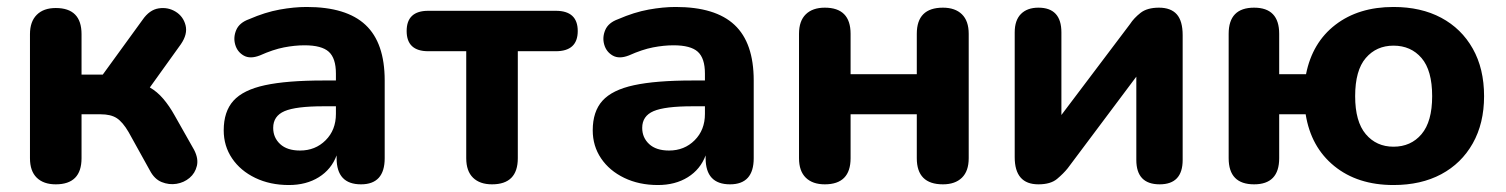

<svg xmlns="http://www.w3.org/2000/svg" viewBox="-20 -521 4321 551"><path d="M140 8Q105 8 85.5 -11Q66 -30 66 -67V-423Q66 -459 85.5 -478.5Q105 -498 140 -498Q214 -498 214 -423V-307H275L389 -464Q409 -493 435.5 -497Q462 -501 484 -487.5Q506 -474 512.5 -448.5Q519 -423 499 -394L410 -270Q431 -258 448.5 -237.5Q466 -217 481 -190L537 -91Q550 -66 545 -45Q540 -24 524 -10.5Q508 3 486.5 6.5Q465 10 444 1.5Q423 -7 410 -32L349 -142Q332 -171 315 -182Q298 -193 269 -193H214V-67Q214 8 140 8Z M809 10Q755 10 712.5 -10.5Q670 -31 646 -66.5Q622 -102 622 -147Q622 -201 650 -232Q678 -263 740.5 -276.5Q803 -290 908 -290H944V-310Q944 -354 923.5 -372.5Q903 -391 854 -391Q826 -391 795 -385Q764 -379 726 -362Q698 -351 679.5 -361.5Q661 -372 655 -393Q649 -414 658 -435Q667 -456 695 -466Q741 -486 782.5 -493.5Q824 -501 860 -501Q974 -501 1029 -449.5Q1084 -398 1084 -290V-67Q1084 8 1016 8Q946 8 946 -67V-75Q931 -35 895 -12.5Q859 10 809 10ZM944 -216H908Q829 -216 796.5 -202Q764 -188 764 -154Q764 -126 784 -107.5Q804 -89 841 -89Q885 -89 914.5 -118.5Q944 -148 944 -194Z M1392 8Q1357 8 1337.5 -11Q1318 -30 1318 -67V-374H1209Q1147 -374 1147 -432Q1147 -490 1209 -490H1575Q1638 -490 1638 -432Q1638 -374 1575 -374H1466V-67Q1466 8 1392 8Z M1868 10Q1814 10 1771.5 -10.5Q1729 -31 1705 -66.5Q1681 -102 1681 -147Q1681 -201 1709 -232Q1737 -263 1799.5 -276.5Q1862 -290 1967 -290H2003V-310Q2003 -354 1982.5 -372.5Q1962 -391 1913 -391Q1885 -391 1854 -385Q1823 -379 1785 -362Q1757 -351 1738.5 -361.5Q1720 -372 1714 -393Q1708 -414 1717 -435Q1726 -456 1754 -466Q1800 -486 1841.5 -493.5Q1883 -501 1919 -501Q2033 -501 2088 -449.5Q2143 -398 2143 -290V-67Q2143 8 2075 8Q2005 8 2005 -67V-75Q1990 -35 1954 -12.5Q1918 10 1868 10ZM2003 -216H1967Q1888 -216 1855.5 -202Q1823 -188 1823 -154Q1823 -126 1843 -107.5Q1863 -89 1900 -89Q1944 -89 1973.5 -118.5Q2003 -148 2003 -194Z M2347 8Q2312 8 2292.5 -11Q2273 -30 2273 -67V-424Q2273 -461 2292.5 -480Q2312 -499 2347 -499Q2421 -499 2421 -424V-308H2611V-424Q2611 -499 2686 -499Q2721 -499 2740.5 -480Q2760 -461 2760 -424V-67Q2760 -30 2740.5 -11Q2721 8 2686 8Q2611 8 2611 -67V-193H2421V-67Q2421 8 2347 8Z M2960 8Q2892 8 2892 -70V-428Q2892 -463 2910 -481Q2928 -499 2960 -499Q3026 -499 3026 -428V-191L3223 -452Q3234 -469 3253 -484Q3272 -499 3306 -499Q3340 -499 3357 -480Q3374 -461 3374 -420V-62Q3374 8 3308 8Q3241 8 3241 -62V-301L3044 -38Q3032 -23 3013.5 -7.5Q2995 8 2960 8Z M3979 10Q3876 10 3809 -44.5Q3742 -99 3727 -193H3651V-67Q3651 8 3579 8Q3506 8 3506 -67V-424Q3506 -499 3579 -499Q3651 -499 3651 -424V-308H3728Q3746 -399 3812.5 -450Q3879 -501 3979 -501Q4058 -501 4116 -470Q4174 -439 4206.5 -381.5Q4239 -324 4239 -245Q4239 -167 4206.5 -109.5Q4174 -52 4116 -21Q4058 10 3979 10ZM3979 -100Q4029 -100 4059.5 -136Q4090 -172 4090 -245Q4090 -319 4059.5 -354.5Q4029 -390 3979 -390Q3930 -390 3899.5 -354.5Q3869 -319 3869 -245Q3869 -172 3899.5 -136Q3930 -100 3979 -100Z"/></svg>

Font: Chiron GoRound TC
Style: Bold
Weight: 700
Designer: Ryoko NISHIZUKA 西塚涼子 (kana, bopomofo & ideographs); Paul D. Hunt (Latin, Greek & Cyrillic); Sandoll Communications 산돌커뮤니
Foundry: Adobe
Version: Version 1.000;hotconv 1.1.1;makeotfexe 2.6.0